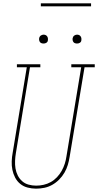

<svg xmlns="http://www.w3.org/2000/svg" viewBox="-20 -1119 586 1147"><path d="M195 8Q170 8 145 1.5Q120 -5 101 -20.5Q82 -36 70.5 -58Q59 -80 54 -104.5Q49 -129 50 -155.5Q51 -182 56 -208L140 -717H81V-735H221V-717H159L75 -205Q71 -182 70 -158.5Q69 -135 72.5 -113Q76 -91 86 -71Q96 -51 112.5 -36.5Q129 -22 151 -16Q173 -10 196 -10Q218 -10 240.5 -15Q263 -20 283.5 -31.5Q304 -43 320.5 -60.5Q337 -78 348.5 -98.5Q360 -119 367 -141Q374 -163 377 -185L465 -717H406V-735H546V-717H485L396 -182Q392 -157 385 -133.5Q378 -110 365 -87.5Q352 -65 333 -46Q314 -27 291.5 -14.5Q269 -2 244.5 3Q220 8 195 8ZM440 -859Q434 -859 428 -861Q422 -863 418.5 -868Q415 -873 414 -879Q413 -885 414 -891Q415 -896 417.5 -900Q420 -904 423.5 -906.5Q427 -909 431.5 -910.5Q436 -912 440 -912Q447 -912 452.5 -909.5Q458 -907 461.5 -902Q465 -897 466 -891Q467 -885 466 -879Q466 -874 463.5 -870Q461 -866 457 -863.5Q453 -861 449 -860Q445 -859 440 -859ZM240 -859Q234 -859 228 -861Q222 -863 218.5 -868Q215 -873 214 -879Q213 -885 214 -891Q215 -896 217.5 -900Q220 -904 223.5 -906.5Q227 -909 231.5 -910.5Q236 -912 240 -912Q247 -912 252.5 -909.5Q258 -907 261.5 -902Q265 -897 266 -891Q267 -885 266 -879Q266 -874 263.5 -870Q261 -866 257 -863.5Q253 -861 249 -860Q245 -859 240 -859ZM224 -1081V-1099H524V-1081Z"/></svg>

Font: Iosevka Curly Slab ThObl
Style: Regular
Weight: 100
Italic angle: -9°
Monospace: yes
Designer: Belleve Invis
Foundry: Belleve Invis
Version: Version 11.0.0; ttfautohint (v1.8.3)